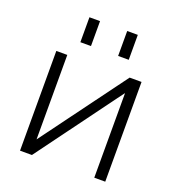

<svg xmlns="http://www.w3.org/2000/svg" viewBox="-133 -840 866 947"><g transform="rotate(20 299.5 -366.5)"><path d="M174.8 -603.5V-734.4H230.5V-603.5ZM373 -603.5V-734.4H428.7V-603.5ZM467.8 -443.4 140.6 1H78.1V-522.5H135.7V-79.1L462.9 -522.5H525.4V1H467.8Z"/></g></svg>

Font: Gen Shin Gothic Light
Style: Regular
Weight: 200
Designer: [Source Han Sans]
Ryoko NISHIZUKA  (kana & ideographs); Paul D. Hunt (Latin, Greek & Cyrillic); Wenlong ZHANG  (bopomofo
Version: Version 1.002.20150607